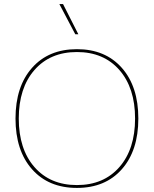

<svg xmlns="http://www.w3.org/2000/svg" viewBox="-20 -911 754 941"><path d="M289 -891 364 -743H349L271 -891ZM137 -578.5Q218 -670 357 -670Q496 -670 577 -578.5Q658 -487 658 -330Q658 -173 577 -81.5Q496 10 357 10Q218 10 137 -81.5Q56 -173 56 -330Q56 -487 137 -578.5ZM565 -568Q488 -656 357 -656Q226 -656 149 -568Q72 -480 72 -330Q72 -180 149 -92Q226 -4 357 -4Q488 -4 565 -92Q642 -180 642 -330Q642 -480 565 -568Z"/></svg>

Font: Elaine Sans Thin
Style: Regular
Weight: 250
Designer: Wei Huang
Foundry: Wei Huang
Version: Version 2.001;December 24, 2019;FontCreator 12.0.0.2547 64-b